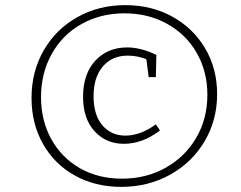

<svg xmlns="http://www.w3.org/2000/svg" viewBox="-20 -722 941 749"><path d="M827 -355Q827 -253 778 -170.5Q729 -88 643.5 -40.5Q558 7 453 7Q351 7 271.5 -37.5Q192 -82 147.5 -161Q103 -240 103 -340Q103 -443 150.5 -525.5Q198 -608 281.5 -655Q365 -702 469 -702Q571 -702 652.5 -657Q734 -612 780.5 -533Q827 -454 827 -355ZM789 -352Q789 -443 747.5 -515.5Q706 -588 632 -629Q558 -670 466 -670Q372 -670 297.5 -628Q223 -586 181.5 -511Q140 -436 140 -343Q140 -252 180 -179.5Q220 -107 291.5 -66Q363 -25 456 -25Q550 -25 626 -67.5Q702 -110 745.5 -184.5Q789 -259 789 -352ZM588 -237 604 -213Q536 -161 463 -161Q394 -161 349 -210Q304 -259 304 -344Q304 -434 352 -485.5Q400 -537 476 -537Q529 -537 590 -508L588 -421H560L551 -491Q516 -505 478 -505Q417 -505 381 -462.5Q345 -420 345 -347Q345 -273 379.5 -233Q414 -193 469 -193Q528 -193 588 -237Z"/></svg>

Font: Bitter Pro Light
Style: Italic
Weight: 300
Italic angle: -9°
Designer: Sol Matas, and Bitter project Authors
Foundry: Sol Matas
Version: Version 1.010